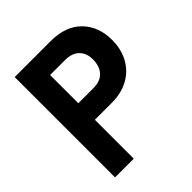

<svg xmlns="http://www.w3.org/2000/svg" viewBox="-191 -807 928 928"><g transform="rotate(-45 273.5 -343.0)"><path d="M60 0V-686H305Q408 -686 464 -629Q520 -572 520 -480Q520 -416 493 -367.5Q466 -319 417.5 -292.5Q369 -266 305 -266H188V0ZM292 -379Q338 -379 363 -405.5Q388 -432 388 -480Q388 -522 362.5 -547Q337 -572 292 -572H188V-379Z"/></g></svg>

Font: AXENEO7
Style: Regular
Weight: 400
Designer: Hector Gatti, Simon Guibord
Foundry: Omnibus-Type, Jean-Christophe Thérien
Version: Version 1.000